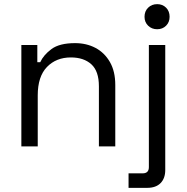

<svg xmlns="http://www.w3.org/2000/svg" viewBox="-20 -706 900 926"><path d="M83 0V-489H160V-406H174Q190 -441 228.5 -469.5Q267 -498 342 -498Q397 -498 440.5 -475Q484 -452 510 -407Q536 -362 536 -296V0H457V-290Q457 -363 420.5 -396Q384 -429 322 -429Q251 -429 206.5 -383Q162 -337 162 -246V0ZM600 200V130H668Q698 130 698 100V-489H777V114Q777 154 754.5 177Q732 200 690 200ZM738 -565Q712 -565 694.5 -582Q677 -599 677 -625Q677 -652 694.5 -669Q712 -686 738 -686Q764 -686 781 -669Q798 -652 798 -625Q798 -599 781 -582Q764 -565 738 -565Z"/></svg>

Font: Space Grotesk Light
Style: Regular
Weight: 400
Version: Version 2.000